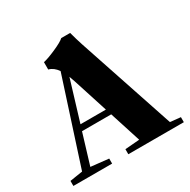

<svg xmlns="http://www.w3.org/2000/svg" viewBox="-152 -822 960 968"><g transform="rotate(-30 327.5 -338.0)"><path d="M5.9 0V-29.3L80.1 -41L239.7 -533.7Q218.8 -564.5 189.5 -571.8V-614.7Q214.4 -619.6 262.2 -640.6Q310.1 -661.6 325.7 -676.3H377.4Q389.2 -632.3 400.9 -596.7L588.4 -35.6L648.9 -29.3V0H325.7V-29.3L409.7 -36.1L351.6 -217.3H181.6L127.9 -40.5L231.4 -29.3V0ZM274.9 -455.1Q265.6 -481.4 263.7 -486.3L192.4 -251.5H340.3Z"/></g></svg>

Font: Elstob Grade
Style: Regular
Weight: 400
Designer: Peter S. Baker
Version: Version 1.015